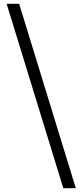

<svg xmlns="http://www.w3.org/2000/svg" viewBox="-20 -814 432 1013"><path d="M314 179H380L81 -794H15Z"/></svg>

Font: GenYoGothic2 TW R
Style: Regular
Weight: 400
Version: Version 2.100;PS 2.1;hotconv 16.6.51;makeotf.lib2.5.65220 DE